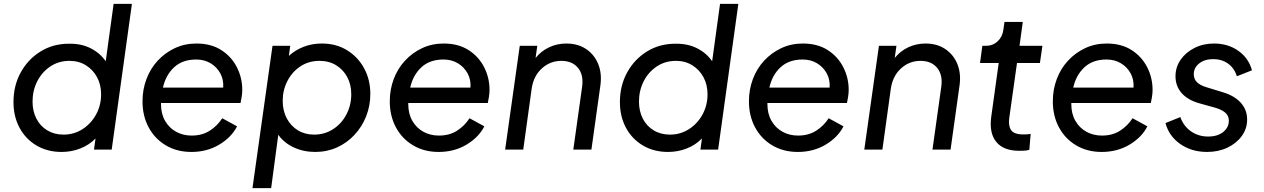

<svg xmlns="http://www.w3.org/2000/svg" viewBox="-20 -777 6563 997"><path d="M300 12Q226 12 169.5 -21.5Q113 -55 81.5 -113.5Q50 -172 50 -247Q50 -333 88 -401.5Q126 -470 191 -510Q256 -550 338 -550Q402 -551 450.5 -526.5Q499 -502 529 -459L570 -757H665L560 0H468L476 -58Q443 -24 397 -6Q351 12 300 12ZM310 -78Q365 -78 409.5 -107Q454 -136 479.5 -183.5Q505 -231 505 -287Q505 -337 484 -376Q463 -415 426 -438Q389 -461 341 -461Q285 -461 241.5 -432Q198 -403 173.5 -355Q149 -307 149 -249Q149 -200 169 -161Q189 -122 225.5 -100Q262 -78 310 -78Z M974 12Q899 12 841.5 -22Q784 -56 752 -115.5Q720 -175 720 -251Q720 -312 740.5 -366.5Q761 -421 799 -462Q837 -503 888 -527Q939 -551 1000 -551Q1076 -551 1129 -517Q1182 -483 1210 -428Q1238 -373 1238 -310Q1238 -294 1235 -274.5Q1232 -255 1229 -242H816V-236Q816 -186 837.5 -149Q859 -112 895 -92.5Q931 -73 975 -73Q1030 -73 1069.5 -98.5Q1109 -124 1134 -163L1211 -121Q1182 -64 1118.5 -26Q1055 12 974 12ZM999 -468Q928 -468 884.5 -428Q841 -388 826 -322H1139Q1142 -363 1124 -396Q1106 -429 1073.5 -448.5Q1041 -468 999 -468Z M1291 200 1395 -539H1487L1480 -487Q1513 -517 1556.5 -534Q1600 -551 1651 -551Q1726 -551 1782.5 -516Q1839 -481 1871 -422Q1903 -363 1903 -289Q1903 -228 1881.5 -173.5Q1860 -119 1821 -77Q1782 -35 1730 -11.5Q1678 12 1617 12Q1556 12 1505.5 -11.5Q1455 -35 1425 -77L1388 200ZM1611 -78Q1666 -78 1710 -106.5Q1754 -135 1779 -183Q1804 -231 1804 -288Q1804 -338 1783 -377Q1762 -416 1725 -438.5Q1688 -461 1639 -461Q1583 -461 1540 -432.5Q1497 -404 1472.5 -356.5Q1448 -309 1448 -254Q1448 -202 1469 -162.5Q1490 -123 1526.5 -100.5Q1563 -78 1611 -78Z M2258 12Q2183 12 2125.5 -22Q2068 -56 2036 -115.5Q2004 -175 2004 -251Q2004 -312 2024.5 -366.5Q2045 -421 2083 -462Q2121 -503 2172 -527Q2223 -551 2284 -551Q2360 -551 2413 -517Q2466 -483 2494 -428Q2522 -373 2522 -310Q2522 -294 2519 -274.5Q2516 -255 2513 -242H2100V-236Q2100 -186 2121.5 -149Q2143 -112 2179 -92.5Q2215 -73 2259 -73Q2314 -73 2353.5 -98.5Q2393 -124 2418 -163L2495 -121Q2466 -64 2402.5 -26Q2339 12 2258 12ZM2283 -468Q2212 -468 2168.5 -428Q2125 -388 2110 -322H2423Q2426 -363 2408 -396Q2390 -429 2357.5 -448.5Q2325 -468 2283 -468Z M2603 0 2679 -539H2770L2761 -476Q2790 -512 2831.5 -531.5Q2873 -551 2921 -551Q2980 -551 3022.5 -523Q3065 -495 3085.5 -446.5Q3106 -398 3098 -336L3051 0H2957L3003 -328Q3011 -389 2981 -425Q2951 -461 2895 -461Q2837 -461 2794 -422Q2751 -383 2741 -318L2697 0Z M3449 12Q3375 12 3318.5 -21.5Q3262 -55 3230.5 -113.5Q3199 -172 3199 -247Q3199 -333 3237 -401.5Q3275 -470 3340 -510Q3405 -550 3487 -550Q3551 -551 3599.5 -526.5Q3648 -502 3678 -459L3719 -757H3814L3709 0H3617L3625 -58Q3592 -24 3546 -6Q3500 12 3449 12ZM3459 -78Q3514 -78 3558.5 -107Q3603 -136 3628.5 -183.5Q3654 -231 3654 -287Q3654 -337 3633 -376Q3612 -415 3575 -438Q3538 -461 3490 -461Q3434 -461 3390.5 -432Q3347 -403 3322.5 -355Q3298 -307 3298 -249Q3298 -200 3318 -161Q3338 -122 3374.5 -100Q3411 -78 3459 -78Z M4123 12Q4048 12 3990.5 -22Q3933 -56 3901 -115.5Q3869 -175 3869 -251Q3869 -312 3889.5 -366.5Q3910 -421 3948 -462Q3986 -503 4037 -527Q4088 -551 4149 -551Q4225 -551 4278 -517Q4331 -483 4359 -428Q4387 -373 4387 -310Q4387 -294 4384 -274.5Q4381 -255 4378 -242H3965V-236Q3965 -186 3986.5 -149Q4008 -112 4044 -92.5Q4080 -73 4124 -73Q4179 -73 4218.5 -98.5Q4258 -124 4283 -163L4360 -121Q4331 -64 4267.5 -26Q4204 12 4123 12ZM4148 -468Q4077 -468 4033.5 -428Q3990 -388 3975 -322H4288Q4291 -363 4273 -396Q4255 -429 4222.5 -448.5Q4190 -468 4148 -468Z M4468 0 4544 -539H4635L4626 -476Q4655 -512 4696.5 -531.5Q4738 -551 4786 -551Q4845 -551 4887.5 -523Q4930 -495 4950.5 -446.5Q4971 -398 4963 -336L4916 0H4822L4868 -328Q4876 -389 4846 -425Q4816 -461 4760 -461Q4702 -461 4659 -422Q4616 -383 4606 -318L4562 0Z M5272 6Q5191 6 5153.5 -40Q5116 -86 5127 -169L5166 -450H5069L5081 -539H5099Q5135 -539 5160 -562Q5185 -585 5190 -621L5196 -663H5291L5274 -539H5393L5380 -450H5261L5221 -166Q5215 -125 5230 -102Q5245 -79 5293 -79Q5302 -79 5312.5 -79.5Q5323 -80 5332 -82L5325 1Q5312 5 5296.5 5.5Q5281 6 5272 6Z M5701 12Q5626 12 5568.5 -22Q5511 -56 5479 -115.5Q5447 -175 5447 -251Q5447 -312 5467.5 -366.5Q5488 -421 5526 -462Q5564 -503 5615 -527Q5666 -551 5727 -551Q5803 -551 5856 -517Q5909 -483 5937 -428Q5965 -373 5965 -310Q5965 -294 5962 -274.5Q5959 -255 5956 -242H5543V-236Q5543 -186 5564.5 -149Q5586 -112 5622 -92.5Q5658 -73 5702 -73Q5757 -73 5796.5 -98.5Q5836 -124 5861 -163L5938 -121Q5909 -64 5845.5 -26Q5782 12 5701 12ZM5726 -468Q5655 -468 5611.5 -428Q5568 -388 5553 -322H5866Q5869 -363 5851 -396Q5833 -429 5800.5 -448.5Q5768 -468 5726 -468Z M6248 12Q6168 12 6109 -29Q6050 -70 6032 -138L6109 -169Q6126 -122 6164.5 -95Q6203 -68 6254 -68Q6302 -68 6331.5 -91.5Q6361 -115 6361 -150Q6361 -176 6342.5 -192Q6324 -208 6289 -218L6210 -240Q6148 -257 6116 -293.5Q6084 -330 6084 -381Q6084 -428 6110.5 -466.5Q6137 -505 6182.5 -528Q6228 -551 6284 -551Q6357 -551 6410.5 -513Q6464 -475 6481 -412L6403 -381Q6389 -424 6356.5 -447Q6324 -470 6280 -470Q6236 -470 6207.5 -448Q6179 -426 6179 -392Q6179 -366 6195.5 -350Q6212 -334 6245 -324L6330 -298Q6390 -280 6423 -243.5Q6456 -207 6456 -156Q6456 -109 6428.5 -71Q6401 -33 6354 -10.5Q6307 12 6248 12Z"/></svg>

Font: Plus Jakarta Sans Medium
Style: Italic
Weight: 500
Italic angle: -8°
Designer: Gumpita Rahayu
Foundry: Tokotype
Version: Version 2.071; ttfautohint (v1.8.4.7-5d5b);gftools[0.9.29]